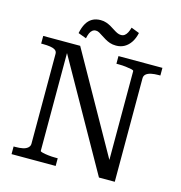

<svg xmlns="http://www.w3.org/2000/svg" viewBox="-126 -1001 1048 1114"><g transform="rotate(15 398.0 -444.5)"><path d="M44 0V-46H55Q80 -46 99 -50Q118 -54 129 -64Q140 -74 140 -88V-628Q140 -643 129 -650.5Q118 -658 99 -661Q80 -664 55 -664H44V-710H266L613 -93L601 -90V-648Q601 -653 587.5 -656Q574 -659 553 -661.5Q532 -664 510 -664H496V-710H760V-664H748Q725 -664 705.5 -660Q686 -656 675 -646.5Q664 -637 664 -622V0H569L191 -671L203 -675V-62Q203 -58 217 -54.5Q231 -51 252 -48.5Q273 -46 294 -46H309V0ZM466 -765Q445 -765 429 -770.5Q413 -776 399.5 -784Q386 -792 374.5 -799.5Q363 -807 353 -813Q343 -819 332 -819Q320 -819 311 -812Q302 -805 296.5 -792.5Q291 -780 287 -761L238 -779Q245 -814 258.5 -837.5Q272 -861 293 -873Q314 -885 343 -885Q362 -885 377.5 -879.5Q393 -874 406 -866.5Q419 -859 431 -851Q443 -843 454.5 -837.5Q466 -832 478 -832Q491 -832 500 -839Q509 -846 515.5 -858.5Q522 -871 527 -889L576 -870Q569 -837 553.5 -813.5Q538 -790 516 -777.5Q494 -765 466 -765Z"/></g></svg>

Font: Roboto Serif 28pt
Style: Regular
Weight: 400
Designer: Greg Gazdowicz
Foundry: Commercial Type
Version: Version 1.008